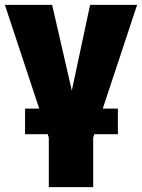

<svg xmlns="http://www.w3.org/2000/svg" viewBox="-26 -566 584 790"><path d="M-5.9 -545.9H188.5L269.5 -193.4L344.7 -545.9H538.1L357.4 0V204.1H174.8V0ZM77.1 -13.7V-119.1H459V-13.7Z"/></svg>

Font: Inter Tight Black
Style: Regular
Weight: 900
Designer: Rasmus Andersson
Foundry: rsms
Version: Version 3.004; ttfautohint (v1.8.4.7-5d5b)